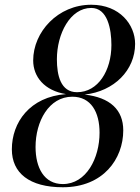

<svg xmlns="http://www.w3.org/2000/svg" viewBox="-20 -780 590 810"><path d="M30 -150C30 -50 104 10 245 10C416 10 500 -110 500 -230C500 -317 444 -369 337 -381C461.5 -394.5 550 -484 550 -595C550 -675 486 -760 365 -760C224 -760 120 -645 120 -525C120 -456 167.5 -397.5 258.5 -383C105.5 -371.5 30 -263.5 30 -150ZM220 -530C220 -637.5 276 -746.5 365 -746.5C434 -746.5 450 -657 450 -590C450 -482.5 394 -391 305 -391C235.5 -391 220 -463 220 -530ZM130 -160C130 -267.5 186 -372 285 -372C364 -372 400 -307 400 -220C400 -112.5 344 -3.5 245 -3.5C166 -3.5 130 -72.5 130 -160Z"/></svg>

Font: Bodoni* 16pt
Style: Italic
Weight: 400
Italic angle: -13°
Version: Version 2.3